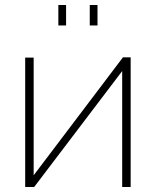

<svg xmlns="http://www.w3.org/2000/svg" viewBox="-20 -750 625 770"><path d="M214 -648V-730H245V-648ZM340 -648V-730H371V-648ZM81 0V-519H115V-47L473 -520H504V0H470V-465L117 0Z"/></svg>

Font: Raleway-v4020 ExtraLight
Style: Regular
Weight: 275
Designer: Matt McInerney, Pablo Impallari, Rodrigo Fuenzalida
Foundry: Matt McInerney, Pablo Impallari, Rodrigo Fuenzalida
Version: Version 4.020;PS 004.020;hotconv 1.0.88;makeotf.lib2.5.64775